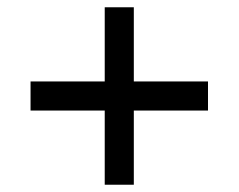

<svg xmlns="http://www.w3.org/2000/svg" viewBox="-20 -580 656 528"><path d="M552 -356H348V-560H268V-356H64V-276H268V-72H348V-276H552Z"/></svg>

Font: Kufam Arabic Latin Roman Normal
Style: Regular
Weight: 400
Designer: Wael Morcos & Artur Schmal
Version: Version 1.200;PS 001.200;hotconv 1.0.88;makeotf.lib2.5.64775